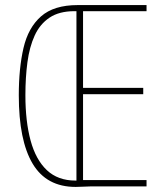

<svg xmlns="http://www.w3.org/2000/svg" viewBox="-20 -734 644 756"><path d="M286 -714H557V-690H307V-388H544V-363H307V-25H557V0H336Q323 0 309 1Q295 2 278 2Q163 2 108.5 -89.5Q54 -181 54 -359Q54 -465 72.5 -545Q91 -625 141.5 -669.5Q192 -714 286 -714ZM273 -690Q213 -690 175 -664.5Q137 -639 116.5 -594Q96 -549 88 -489Q80 -429 80 -359Q80 -256 100.5 -180.5Q121 -105 164.5 -64Q208 -23 277 -23H281V-690Z"/></svg>

Font: Noto Sans Lao UI ExtCond Thin
Style: Regular
Weight: 100
Width: 2
Designer: Monotype Design Team
Foundry: Monotype Imaging Inc.
Version: Version 2.000; ttfautohint (v1.8.4.7-5d5b)